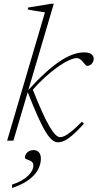

<svg xmlns="http://www.w3.org/2000/svg" viewBox="-20 -740 513 1010"><path d="M263 -720.5 50.5 0H17.5L216.5 -675Q207.5 -676.5 191.5 -679Q175.5 -681.5 158 -684.2Q140.5 -687 126 -690L128.5 -700.5L251.5 -720.5ZM124.5 -258.5 125 -262Q174.5 -317 216.8 -355.5Q259 -394 295.2 -418Q331.5 -442 363 -453.2Q394.5 -464.5 422 -464.5Q448 -464.5 460.5 -455Q473 -445.5 473 -431Q473 -420 467.8 -411.5Q462.5 -403 454.8 -398.2Q447 -393.5 439 -393.5Q433.5 -393.5 427.8 -400.5Q422 -407.5 415 -416Q408.5 -424 400.5 -429.2Q392.5 -434.5 384.5 -434.5Q368 -434.5 341.5 -422.2Q315 -410 282.5 -387Q250 -364 214.8 -331.8Q179.5 -299.5 145 -259.5L148 -280Q178 -203.5 201 -152.8Q224 -102 241.5 -72.8Q259 -43.5 272.2 -31Q285.5 -18.5 296 -18.5Q306.5 -18.5 320.5 -25Q334.5 -31.5 356.5 -49.2Q378.5 -67 411 -100L421.5 -89Q385 -49 359.8 -27.8Q334.5 -6.5 317 1Q299.5 8.5 284 8.5Q269.5 8.5 254.2 -3.8Q239 -16 220.8 -45.5Q202.5 -75 179 -127Q155.5 -179 124.5 -258.5ZM111 89Q111 75 123.2 62.2Q135.5 49.5 157 49.5Q174 49.5 184.5 61Q195 72.5 195 95.5Q195 123 180.5 151.2Q166 179.5 132.8 204.8Q99.5 230 43.5 249V231Q82.5 218 107 201Q131.5 184 143.5 165.8Q155.5 147.5 155.5 131.5Q155.5 115.5 144.5 108.8Q133.5 102 122.2 98.5Q111 95 111 89Z"/></svg>

Font: Newsreader ExtraLight
Style: Italic
Weight: 250
Italic angle: -17°
Designer: Hugues Gentile
Foundry: Production Type
Version: Version 1.003